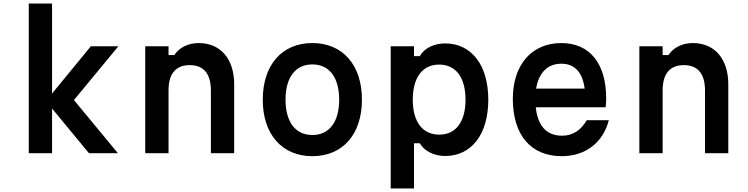

<svg xmlns="http://www.w3.org/2000/svg" viewBox="-20 -868 4240 1088"><path d="M484 0H648L399 -301L651 -606H495L275 -338V-848H143V0H275V-253Z M803 0H935V-356C935 -450 976 -499 1055 -499C1134 -499 1175 -450 1175 -356V0H1307V-390C1307 -534 1230 -624 1106 -624C1047 -624 996 -599 968 -556H935V-606H803Z M1750 17C1922 17 2031 -107 2031 -303C2031 -500 1922 -624 1750 -624C1578 -624 1469 -500 1469 -303C1469 -107 1578 17 1750 17ZM1598 -303C1598 -429 1654 -503 1750 -503C1846 -503 1902 -429 1902 -303C1902 -177 1846 -103 1750 -103C1654 -103 1598 -177 1598 -303Z M2194 200H2326V-56H2359C2384 -12 2440 16 2502 16C2652 16 2747 -107 2747 -303C2747 -499 2652 -622 2502 -622C2440 -622 2384 -595 2359 -550H2326V-606H2194ZM2319 -303C2319 -429 2374 -502 2469 -502C2563 -502 2618 -429 2618 -303C2618 -178 2563 -105 2469 -105C2374 -105 2319 -178 2319 -303Z M2886 -308C2886 -102 2989 17 3163 17C3297 17 3397 -59 3430 -187H3305C3272 -130 3226 -99 3165 -99C3077 -99 3027 -155 3016 -260H3412C3414 -276 3415 -293 3415 -311C3415 -509 3321 -624 3161 -624C2993 -624 2886 -501 2886 -308ZM3018 -366C3033 -456 3083 -507 3161 -507C3236 -507 3281 -459 3293 -366Z M3603 0H3735V-356C3735 -450 3776 -499 3855 -499C3934 -499 3975 -450 3975 -356V0H4107V-390C4107 -534 4030 -624 3906 -624C3847 -624 3796 -599 3768 -556H3735V-606H3603Z"/></svg>

Font: Martian Mono Std Md
Style: Regular
Weight: 500
Monospace: yes
Designer: Roman Shamin
Foundry: Evil Martians
Version: Version 1.000